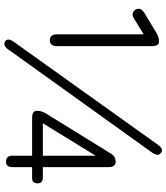

<svg xmlns="http://www.w3.org/2000/svg" viewBox="38 -790 759 876"><g transform="rotate(90 418.0 -352.5)"><path d="M164 -200Q137 -200 137 -233V-628L67 -585Q41 -568 25 -590Q11 -613 39 -631L132 -687Q150 -698 171 -698Q191 -698 191 -665V-233Q191 -200 164 -200ZM206 -10Q187 16 169 4Q152 -8 171 -35L641 -693Q661 -721 678 -707Q696 -694 677 -667ZM718 0Q691 0 691 -28V-119H519Q486 -119 486 -141Q486 -161 497 -180L681 -478Q693 -500 719 -500Q743 -500 743 -467V-168H790Q817 -168 817 -144Q817 -119 793 -119H743V-29Q743 0 718 0ZM543 -168H691V-409Z"/></g></svg>

Font: Shin Retro Maru Gothic Regular
Style: Regular
Weight: 400
Designer: Iose
Foundry: Typographish
Version: Version 1.002